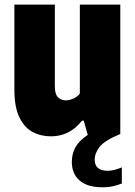

<svg xmlns="http://www.w3.org/2000/svg" viewBox="-20 -568 574 814"><path d="M196 10Q152.5 10 117.5 -9Q82.5 -28 61.8 -71.5Q41 -115 41 -187.5V-548.5H212.5V-203Q212.5 -168.5 225.8 -155.5Q239 -142.5 259 -142.5Q273 -142.5 290.5 -149.8Q308 -157 318.5 -171.5V-548.5H490V0Q423.5 27.5 402.5 54.5Q381.5 81.5 381.5 109Q381.5 156 436.5 156Q462 156 496.5 141.5V210Q480 216.5 460.2 221.2Q440.5 226 414 226Q350 226 317.2 197Q284.5 168 284.5 118.5Q284.5 85 299.5 57Q314.5 29 352 4L335 -56.5H327.5Q276 10 196 10Z"/></svg>

Font: Encode Sans Condensed Condensed ExtraBold
Style: Regular
Weight: 800
Width: 3
Designer: Multiple Designers
Foundry: Impallari Type
Version: Version 3.000; ttfautohint (v1.8.3) -l 8 -r 50 -G 200 -x 14 